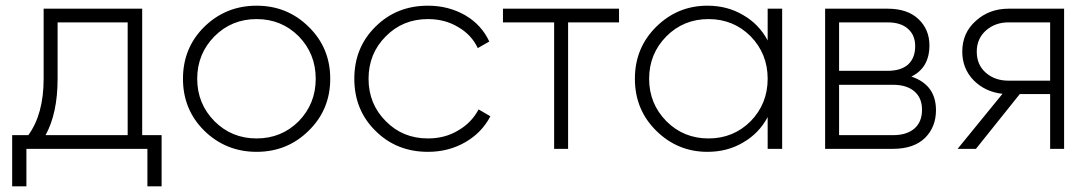

<svg xmlns="http://www.w3.org/2000/svg" viewBox="-20 -531 3894 685"><path d="M487.3 -48.8Q504.9 -48.8 556.6 -48.8Q556.6 -2.9 556.6 133.8Q543.9 133.8 505.9 133.8Q505.9 100.6 505.9 0Q398.4 0 74.2 0Q74.2 33.2 74.2 133.8Q61.5 133.8 23.4 133.8Q23.4 87.9 23.4 -48.8Q37.1 -48.8 81.1 -48.8Q135.7 -124 135.7 -250Q135.7 -333 135.7 -500Q223.6 -500 487.3 -500Q487.3 -387.7 487.3 -48.8ZM142.6 -48.8Q215.8 -48.8 435.5 -48.8Q435.5 -149.4 435.5 -451.2Q373 -451.2 185.5 -451.2Q185.5 -400.4 185.5 -250Q185.5 -127 142.6 -48.8Z M895.5 10.7Q786.1 10.7 709 -64.5Q632.8 -139.6 632.8 -250Q632.8 -360.4 709 -435.5Q786.1 -510.7 895.5 -510.7Q1004.9 -510.7 1081.1 -435.5Q1158.2 -360.4 1158.2 -250Q1158.2 -139.6 1081.1 -64.5Q1004.9 10.7 895.5 10.7ZM895.5 -37.1Q984.4 -37.1 1045.9 -98.6Q1106.4 -161.1 1106.4 -250Q1106.4 -338.9 1045.9 -401.4Q984.4 -462.9 895.5 -462.9Q806.6 -462.9 745.1 -401.4Q683.6 -338.9 683.6 -250Q683.6 -161.1 745.1 -98.6Q806.6 -37.1 895.5 -37.1Z M1506.8 10.7Q1394.5 10.7 1319.3 -64.5Q1244.1 -138.7 1244.1 -250Q1244.1 -361.3 1319.3 -435.5Q1394.5 -510.7 1506.8 -510.7Q1580.1 -510.7 1639.6 -476.6Q1698.2 -442.4 1725.6 -382.8Q1711.9 -375 1684.6 -359.4Q1662.1 -407.2 1614.3 -434.6Q1567.4 -462.9 1506.8 -462.9Q1417 -462.9 1356.4 -401.4Q1294.9 -339.8 1294.9 -250Q1294.9 -160.2 1356.4 -98.6Q1417 -37.1 1506.8 -37.1Q1567.4 -37.1 1614.3 -65.4Q1662.1 -92.8 1687.5 -140.6Q1701.2 -132.8 1729.5 -116.2Q1699.2 -57.6 1639.6 -23.4Q1580.1 10.7 1506.8 10.7Z M2188.5 -500Q2188.5 -487.3 2188.5 -451.2Q2143.6 -451.2 2006.8 -451.2Q2006.8 -337.9 2006.8 0Q1994.1 0 1957 0Q1957 -112.3 1957 -451.2Q1911.1 -451.2 1774.4 -451.2Q1774.4 -462.9 1774.4 -500Q1877.9 -500 2188.5 -500Z M2718.8 -500Q2731.4 -500 2770.5 -500Q2770.5 -375 2770.5 0Q2757.8 0 2718.8 0Q2718.8 -28.3 2718.8 -113.3Q2687.5 -54.7 2630.9 -22.5Q2575.2 10.7 2503.9 10.7Q2397.5 10.7 2321.3 -64.5Q2245.1 -139.6 2245.1 -250Q2245.1 -360.4 2321.3 -435.5Q2397.5 -510.7 2503.9 -510.7Q2575.2 -510.7 2630.9 -477.5Q2687.5 -445.3 2718.8 -386.7Q2718.8 -424.8 2718.8 -500ZM2507.8 -37.1Q2596.7 -37.1 2658.2 -98.6Q2718.8 -161.1 2718.8 -250Q2718.8 -338.9 2658.2 -401.4Q2596.7 -462.9 2507.8 -462.9Q2418.9 -462.9 2357.4 -401.4Q2295.9 -338.9 2295.9 -250Q2295.9 -161.1 2357.4 -98.6Q2418.9 -37.1 2507.8 -37.1Z M3231.4 -257.8Q3319.3 -228.5 3319.3 -137.7Q3319.3 -78.1 3280.3 -39.1Q3240.2 0 3166 0Q3085 0 2923.8 0Q2923.8 -125 2923.8 -500Q2979.5 -500 3146.5 -500Q3217.8 -500 3256.8 -462.9Q3295.9 -425.8 3295.9 -369.1Q3295.9 -289.1 3231.4 -257.8ZM3146.5 -451.2Q3103.5 -451.2 2973.6 -451.2Q2973.6 -408.2 2973.6 -278.3Q3016.6 -278.3 3146.5 -278.3Q3194.3 -278.3 3219.7 -300.8Q3245.1 -324.2 3245.1 -366.2Q3245.1 -406.2 3218.8 -428.7Q3193.4 -451.2 3146.5 -451.2ZM3166 -48.8Q3215.8 -48.8 3243.2 -73.2Q3269.5 -96.7 3269.5 -139.6Q3269.5 -181.6 3242.2 -205.1Q3214.8 -228.5 3166 -228.5Q3101.6 -228.5 2973.6 -228.5Q2973.6 -183.6 2973.6 -48.8Q3021.5 -48.8 3166 -48.8Z M3776.4 -500Q3776.4 -375 3776.4 0Q3763.7 0 3726.6 0Q3726.6 -48.8 3726.6 -195.3Q3699.2 -195.3 3618.2 -195.3Q3579.1 -146.5 3461.9 0Q3445.3 0 3396.5 0Q3436.5 -48.8 3556.6 -196.3Q3495.1 -203.1 3454.1 -244.1Q3413.1 -286.1 3413.1 -346.7Q3413.1 -414.1 3461.9 -457Q3509.8 -500 3578.1 -500Q3644.5 -500 3776.4 -500ZM3578.1 -243.2Q3615.2 -243.2 3726.6 -243.2Q3726.6 -294.9 3726.6 -451.2Q3689.5 -451.2 3578.1 -451.2Q3530.3 -451.2 3497.1 -421.9Q3464.8 -392.6 3464.8 -346.7Q3464.8 -299.8 3497.1 -271.5Q3529.3 -243.2 3578.1 -243.2Z"/></svg>

Font: LeFont
Style: ExtraLight
Weight: 200
Designer: Leryon MEDIA
Version: Version 1.0